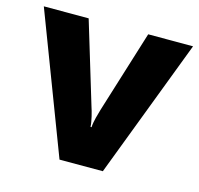

<svg xmlns="http://www.w3.org/2000/svg" viewBox="-86 -640 760 732"><g transform="rotate(15 294.5 -274.5)"><path d="M209 0H380L589 -549H412L311 -224C306 -206 296 -175 295 -151H291C290 -174 280 -211 275 -225L177 -549H0Z"/></g></svg>

Font: Noto Sans Myanmar UI ExtraBold
Style: Regular
Weight: 800
Designer: Monotype Design Team
Foundry: Monotype Imaging Inc.
Version: Version 2.103